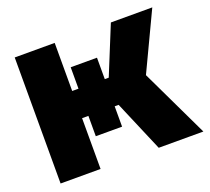

<svg xmlns="http://www.w3.org/2000/svg" viewBox="-119 -851 1096 1002"><g transform="rotate(-20 428.5 -350.0)"><path d="M55 0V-700H277V-433H312V-552H458V-433H480L589 -700H819L667 -379L848 0H600L480 -282H458V-169H312V-282H277V0Z"/></g></svg>

Font: Golos Text ExtraBold
Style: Regular
Weight: 800
Designer: A.Korolkova, Vitaly Kuzmin
Foundry: ParaType Ltd
Version: Version 2.004